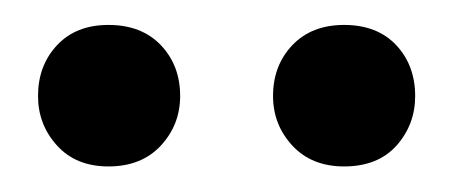

<svg xmlns="http://www.w3.org/2000/svg" viewBox="-20 -792 364 154"><path d="M256 -658.5Q230 -658.5 214.5 -675.2Q199 -692 199 -715Q199 -739.5 214.5 -755.8Q230 -772 256 -772Q282.5 -772 297.8 -755.8Q313 -739.5 313 -715Q313 -692 298 -675.2Q283 -658.5 256 -658.5ZM67 -658.5Q41 -658.5 25.8 -675.2Q10.5 -692 10.5 -715Q10.5 -739.5 25.8 -755.8Q41 -772 67 -772Q93.5 -772 109 -755.8Q124.5 -739.5 124.5 -715Q124.5 -692 109 -675.2Q93.5 -658.5 67 -658.5Z"/></svg>

Font: Libre Caslon Text
Style: Regular
Weight: 400
Designer: Pablo Impallari, Rodrigo Fuenzalida, Katja Schimmel
Foundry: Pablo Impallari, Rodrigo Fuenzalida
Version: Version 2.000